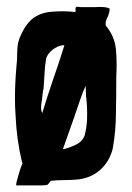

<svg xmlns="http://www.w3.org/2000/svg" viewBox="-20 -524 391 570"><path d="M324.2 -377Q320.3 -417 293.9 -448.2Q292 -460 298.8 -471.7Q304.7 -484.4 305.7 -498Q299.8 -502 288.1 -502.9Q277.3 -503.9 262.7 -502.9Q250 -502.9 235.4 -502.9Q220.7 -502 210 -503.9Q210 -503.9 209 -503.9Q204.1 -503.9 204.1 -497.1Q205.1 -490.2 203.1 -488.3Q170.9 -492.2 135.7 -489.3Q99.6 -487.3 74.2 -466.8Q73.2 -465.8 71.3 -463.9Q54.7 -448.2 43 -421.9Q31.2 -399.4 31.2 -372.1Q31.2 -344.7 28.3 -320.3Q24.4 -275.4 24.4 -231.4Q24.4 -205.1 26.4 -178.7Q29.3 -109.4 45.9 -40Q45.9 -39.1 46.9 -39.1Q46.9 -39.1 46.9 -38.1Q45.9 -37.1 45.9 -37.1Q43.9 -31.2 40 -21.5Q37.1 -11.7 34.2 -2Q31.2 7.8 29.3 15.6Q27.3 24.4 28.3 26.4Q39.1 26.4 52.7 26.4Q66.4 26.4 79.1 26.4Q87.9 26.4 95.7 26.4Q99.6 26.4 103.5 26.4Q115.2 26.4 122.1 24.4Q122.1 24.4 121.1 24.4Q121.1 23.4 122.1 23.4Q130.9 13.7 130.9 12.7Q130.9 12.7 131.8 12.7Q149.4 10.7 169.9 10.7Q191.4 10.7 210.9 8.8Q249 4.9 277.3 -19.5Q304.7 -43.9 314.5 -82Q324.2 -135.7 324.2 -189.5Q325.2 -243.2 325.2 -297.9Q326.2 -314.5 326.2 -332Q326.2 -354.5 324.2 -377ZM102.5 -213.9Q105.5 -232.4 106.4 -245.1Q107.4 -249 107.4 -252.9Q108.4 -256.8 109.4 -261.7Q111.3 -285.2 112.3 -306.6Q113.3 -329.1 117.2 -351.6Q123 -366.2 136.7 -377Q151.4 -387.7 166 -389.6Q167 -389.6 169.9 -389.6Q169.9 -389.6 170.9 -389.6Q170.9 -389.6 170.9 -388.7Q155.3 -337.9 136.7 -285.2Q119.1 -233.4 105.5 -188.5Q100.6 -196.3 102.5 -213.9ZM235.4 -240.2Q237.3 -224.6 238.3 -206.1Q239.3 -188.5 238.3 -167Q237.3 -146.5 231.4 -122.1Q224.6 -103.5 204.1 -93.8Q182.6 -84 168 -81.1Q168 -82 167 -82Q174.8 -103.5 183.6 -128.9Q192.4 -154.3 201.2 -178.7Q210 -204.1 217.8 -227.5Q225.6 -251 234.4 -269.5Q234.4 -269.5 234.4 -267.6Q234.4 -255.9 235.4 -240.2Z"/></svg>

Font: Londrina Solid
Style: NNS
Weight: 400
Designer: Marcelo Magalhaes
Version: Version 1.002